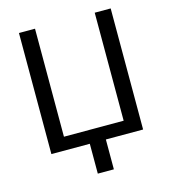

<svg xmlns="http://www.w3.org/2000/svg" viewBox="-127 -813 967 1089"><g transform="rotate(-15 356.5 -268.0)"><path d="M85.9 -710.9H180.2V-76.7H530.8V-710.9H624.5V0H405.8V175.3H311.5V0H85.9Z"/></g></svg>

Font: Mardoto
Style: Regular
Weight: 400
Designer: Christian Robertson, Vahan Hovhannisyan
Foundry: Google
Version: Version 1.000